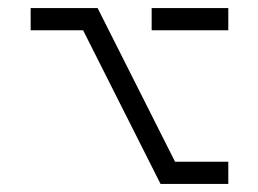

<svg xmlns="http://www.w3.org/2000/svg" viewBox="-20 -515 640 476"><path d="M186 -440H56V-495H222L414 -114H546V-59H378ZM356 -495H546V-440H356Z"/></svg>

Font: JuliaMono MediumItalic
Style: Regular
Weight: 500
Italic angle: -9°
Monospace: yes
Designer: cormullion
Foundry: corm
Version: Version 0.049; ttfautohint (v1.8.4)